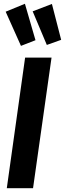

<svg xmlns="http://www.w3.org/2000/svg" viewBox="-20 -997 344 1017"><path d="M155 0H16L113 -692H253ZM168 -784 91 -754 10 -935 112 -977ZM304 -786 228 -759 153 -937 255 -976Z"/></svg>

Font: Fira Sans Compressed SemiBold
Style: Italic
Weight: 600
Width: 1
Italic angle: -8°
Designer: bBox Type GmbH & Carrois Corporate GbR & Edenspiekermann AG
Foundry: bBox Type GmbH & Carrois Corporate GbR & Edenspiekermann AG
Version: Version 4.301